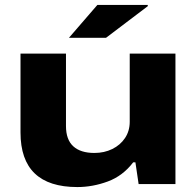

<svg xmlns="http://www.w3.org/2000/svg" viewBox="-20 -745 795 777"><path d="M259 -592 374 -725H578V-720L409 -592ZM293 12Q63 12 63 -209V-528H247V-235Q247 -180 276.5 -153Q306 -126 362 -126Q402 -126 434.5 -142Q467 -158 486 -186.5Q505 -215 505 -252V-528H690V0H541L528 -88H519Q477 -33 416 -10.5Q355 12 293 12Z"/></svg>

Font: Archivo Expanded ExtraBold
Style: Regular
Weight: 800
Width: 7
Designer: Hector Gatti
Foundry: Omnibus-Type
Version: Version 2.001; ttfautohint (v1.8.3)